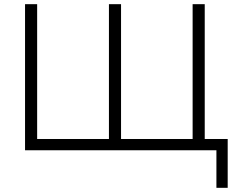

<svg xmlns="http://www.w3.org/2000/svg" viewBox="-20 -720 1141 920"><path d="M1017 180V0H937V-54H1071V180ZM100 0V-700H158V-54H502V-700H560V-54H903V-700H961V0Z"/></svg>

Font: Geologica Cursive Thin
Style: Regular
Weight: 250
Designer: Sindre Bremnes, Frode Helland
Foundry: Monokrom Skriftforlag AS
Version: Version 1.010;gftools[0.9.28]